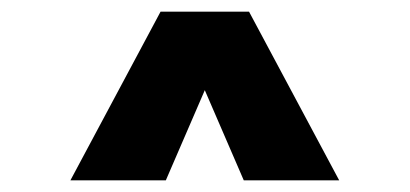

<svg xmlns="http://www.w3.org/2000/svg" viewBox="-20 -450 704 330"><path d="M563 -140H399L332 -295L265 -140H101L256 -430H408Z"/></svg>

Font: Martel Sans Heavy
Style: Regular
Weight: 900
Designer: Dan Reynolds and Mathieu Réguer
Foundry: Dan Reynolds and Mathieu Réguer
Version: Version 1.001;PS 001.001;hotconv 1.0.70;makeotf.lib2.5.58329